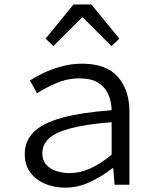

<svg xmlns="http://www.w3.org/2000/svg" viewBox="-20 -842 707 875"><path d="M276.9 13.2Q227.1 13.2 185.3 -4.4Q143.6 -22 118.2 -55.9Q92.8 -89.8 92.8 -139.2Q92.8 -199.2 133.1 -239.7Q173.3 -280.3 260.7 -304.7Q348.1 -329.1 488.8 -339.8Q487.8 -378.4 473.6 -411.6Q459.5 -444.8 427.7 -464.8Q396 -484.9 341.8 -484.9Q287.1 -484.9 236.3 -462.9Q185.5 -440.9 148.9 -417L116.2 -475.1Q142.1 -492.2 179.7 -510Q217.3 -527.8 262.2 -539.8Q307.1 -551.8 354 -551.8Q464.4 -551.8 517.1 -491.7Q569.8 -431.6 569.8 -334V0H502L496.1 -75.2H492.2Q447.8 -39.6 391.4 -13.2Q335 13.2 276.9 13.2ZM297.9 -53.2Q345.2 -53.2 392.8 -75Q440.4 -96.7 488.8 -137.2V-285.2Q368.7 -275.4 299.6 -256.6Q230.5 -237.8 201.7 -209.7Q172.9 -181.6 172.9 -144Q172.9 -111.3 190.7 -91.3Q208.5 -71.3 237.1 -62.3Q265.6 -53.2 297.9 -53.2ZM223.1 -631.8 188 -666 314.9 -821.8H396L523.9 -666L487.8 -631.8L357.9 -762.2H354Z"/></svg>

Font: Shanggu Mono N
Style: Regular
Weight: 350
Designer: GuiWonder
Version: Version 1.021